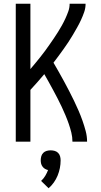

<svg xmlns="http://www.w3.org/2000/svg" viewBox="-20 -755 540 1023"><path d="M64 0V-735H142V-387Q155 -402 168 -418Q181 -434 194 -450Q207 -466 219 -482.5Q231 -499 243 -516Q255 -533 266.5 -550Q278 -567 289 -584.5Q300 -602 310 -620Q320 -638 328.5 -656.5Q337 -675 344 -694.5Q351 -714 351 -735H436Q436 -712 428.5 -690.5Q421 -669 411.5 -648.5Q402 -628 391 -608.5Q380 -589 368.5 -569.5Q357 -550 344.5 -531Q332 -512 319 -494Q306 -476 292.5 -457.5Q279 -439 265 -421Q279 -397 293.5 -371.5Q308 -346 321.5 -321Q335 -296 348.5 -270Q362 -244 374.5 -218Q387 -192 398.5 -165.5Q410 -139 419.5 -112Q429 -85 436.5 -57Q444 -29 444 0H366Q366 -25 360 -49Q354 -73 346 -96Q338 -119 328.5 -141.5Q319 -164 308.5 -186.5Q298 -209 286.5 -231Q275 -253 263.5 -274.5Q252 -296 240 -317.5Q228 -339 216 -360Q198 -339 179.5 -317.5Q161 -296 142 -276V0ZM239 248 199 209Q212 197 221 182Q230 167 236 151Q227 149 219.5 144.5Q212 140 206.5 132.5Q201 125 199 116.5Q197 108 197 99Q197 88 200 77.5Q203 67 210.5 59.5Q218 52 228.5 49Q239 46 250 46Q261 46 271.5 49Q282 52 289.5 59.5Q297 67 300 77.5Q303 88 303 99Q303 120 299 140.5Q295 161 287 180.5Q279 200 267 217Q255 234 239 248Z"/></svg>

Font: Zed Mono
Style: Regular
Weight: 400
Monospace: yes
Designer: Belleve Invis
Foundry: Belleve Invis
Version: Version 1.0.0; ttfautohint (v1.8.4)